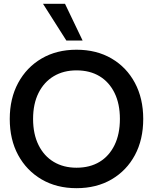

<svg xmlns="http://www.w3.org/2000/svg" viewBox="-20 -972 800 1004"><path d="M380 12Q276 12 197.5 -34Q119 -80 75 -161Q31 -242 31 -350Q31 -457 75 -538.5Q119 -620 197.5 -666Q276 -712 380 -712Q485 -712 563.5 -666Q642 -620 685.5 -538.5Q729 -457 729 -350Q729 -242 685.5 -161Q642 -80 563.5 -34Q485 12 380 12ZM380 -95Q450 -95 500.5 -125.5Q551 -156 579 -213.5Q607 -271 607 -350Q607 -429 579 -486Q551 -543 500.5 -573.5Q450 -604 380 -604Q312 -604 261 -573.5Q210 -543 181.5 -486Q153 -429 153 -350Q153 -271 181.5 -213.5Q210 -156 261 -125.5Q312 -95 380 -95ZM327 -760 205 -952H320L412 -760Z"/></svg>

Font: Host Grotesk SemiBold
Style: Regular
Weight: 600
Designer: Doukan Karapınar
Foundry: Element Type
Version: Version 1.003